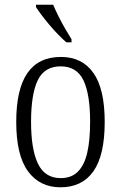

<svg xmlns="http://www.w3.org/2000/svg" viewBox="-20 -786 514 816"><path d="M237 10Q149 10 99 -58Q49 -126 49 -268Q49 -407 96.5 -475.5Q144 -544 239 -544Q329 -544 377 -476Q425 -408 425 -268Q425 -126 377 -58Q329 10 237 10ZM238 -29Q284 -29 311.5 -57Q339 -85 351 -138Q363 -191 363 -268Q363 -386 334.5 -445Q306 -504 238 -504Q169 -504 140.5 -445Q112 -386 112 -268Q112 -151 141.5 -90Q171 -29 238 -29ZM262 -606Q246 -620 227 -639.5Q208 -659 189.5 -681Q171 -703 156 -723Q141 -743 133 -756V-766H206Q215 -744 228.5 -717Q242 -690 257 -664Q272 -638 284 -619V-606Z"/></svg>

Font: Noto Serif Khmer Condensed Light
Style: Regular
Weight: 300
Width: 3
Designer: Danh Hong and the Monotype Design Team
Foundry: Monotype Imaging Inc.
Version: Version 2.004